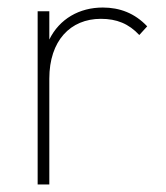

<svg xmlns="http://www.w3.org/2000/svg" viewBox="-20 -490 442 510"><path d="M80 0H111V-281C111 -382 167 -440 248 -440C290 -440 322 -427 350 -397L371 -420C338 -455 298 -470 253 -470C191 -470 138 -440 111 -385V-460H80Z"/></svg>

Font: MV Cash Thin
Style: Regular
Weight: 100
Designer: Rodrigo Fuenzalida
Foundry: fragTYPE
Version: Version 1.100;Glyphs 3.1.2 (3151)